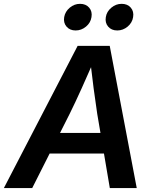

<svg xmlns="http://www.w3.org/2000/svg" viewBox="-49 -962 778 982"><path d="M-29.3 0 348.1 -727.5H512.2L650.4 0H512.7L448.2 -380.4Q439.5 -438.5 429.9 -510Q420.4 -581.5 409.7 -675.3H441.9Q401.4 -582.5 369.1 -511.2Q336.9 -439.9 307.6 -380.4L115.7 0ZM151.4 -176.8 168.9 -282.2H545.9L528.3 -176.8ZM550.8 -806.2Q521 -806.2 504.2 -825.9Q487.3 -845.7 492.2 -874.5Q496.6 -902.8 520.3 -922.6Q543.9 -942.4 573.2 -942.4Q603 -942.4 619.9 -922.9Q636.7 -903.3 631.8 -874.5Q627.4 -845.7 603.8 -825.9Q580.1 -806.2 550.8 -806.2ZM337.9 -806.2Q308.1 -806.2 291.3 -825.9Q274.4 -845.7 279.3 -874.5Q284.2 -902.8 307.6 -922.6Q331.1 -942.4 360.4 -942.4Q390.1 -942.4 407 -922.9Q423.8 -903.3 418.9 -874.5Q414.6 -845.7 390.9 -825.9Q367.2 -806.2 337.9 -806.2Z"/></svg>

Font: Inter 24pt SemiBold
Style: Italic
Weight: 600
Italic angle: -9.3988°
Designer: Rasmus Andersson
Foundry: rsms
Version: Version 4.001;git-66647c0bb